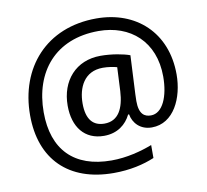

<svg xmlns="http://www.w3.org/2000/svg" viewBox="-86 -809 1071 993"><g transform="rotate(-10 449.5 -312.5)"><path d="M841 -357C841 -578 690 -714 482 -714C218 -714 58 -529 58 -280C58 -48 197 89 433 89C519 89 591 72 648 48V-20C591 2 514 23 433 23C237 23 130 -86 130 -283C130 -495 254 -648 482 -648C648 -648 771 -543 771 -358C771 -255 736 -171 674 -171C641 -171 612 -187 612 -257C612 -261 612 -269 613 -293L623 -496C591 -508 529 -520 470 -520C340 -520 258 -426 258 -295C258 -183 315 -109 417 -109C488 -109 534 -147 558 -196H563C571 -150 607 -109 668 -109C784 -109 841 -235 841 -357ZM336 -293C336 -375 372 -457 471 -457C499 -457 527 -452 545 -447L539 -322C534 -233 504 -171 430 -171C372 -171 336 -207 336 -293Z"/></g></svg>

Font: Noto Sans Gujarati UI
Style: Regular
Weight: 400
Designer: Jelle Bosma - Monotype Design Team, Universal Thirst
Foundry: Monotype Imaging Inc.
Version: Version 2.106